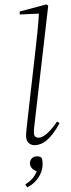

<svg xmlns="http://www.w3.org/2000/svg" viewBox="-64 -776 387 1045"><g transform="rotate(-5 129.5 -253.5)"><path d="M106 13Q86 13 72.5 0.5Q59 -12 59 -34Q59 -48 62 -63Q65 -78 69 -100L154 -518Q164 -567 173 -615.5Q182 -664 189 -713L201 -698L82 -703L84 -719L232 -745L241 -737L112 -108Q109 -93 106 -77.5Q103 -62 103 -51Q103 -38 110 -32Q117 -26 129 -26Q150 -26 177.5 -47.5Q205 -69 234 -105L247 -95Q228 -66 206 -41.5Q184 -17 159.5 -2Q135 13 106 13ZM136 108Q136 136 124 161.5Q112 187 90.5 207Q69 227 41 238L32 221Q51 211 65.5 199.5Q80 188 89.5 173.5Q99 159 105 143L108 158Q87 151 77 138.5Q67 126 67 112Q67 96 77.5 85Q88 74 105 74Q115 74 121.5 77Q128 80 133 84Q135 90 135.5 95.5Q136 101 136 108Z"/></g></svg>

Font: Source Serif 4 36pt Light
Style: Italic
Weight: 300
Italic angle: -12°
Designer: Frank Grießhammer
Foundry: Adobe Systems Incorporated
Version: Version 4.004;hotconv 1.0.116;makeotfexe 2.5.65601